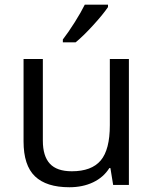

<svg xmlns="http://www.w3.org/2000/svg" viewBox="-20 -786 654 816"><path d="M162.1 -535.2V-188Q162.1 -122.6 191.9 -90.3Q221.7 -58.1 285.2 -58.1Q369.1 -58.1 408 -104Q446.8 -149.9 446.8 -253.9V-535.2H527.8V0H460.9L449.2 -71.8H444.8Q419.9 -32.2 375.7 -11.2Q331.5 9.8 274.9 9.8Q177.2 9.8 128.7 -36.6Q80.1 -83 80.1 -185.1V-535.2ZM247.1 -618.2Q270.5 -648.4 297.6 -691.4Q324.7 -734.4 340.3 -766.1H439V-755.9Q417.5 -724.1 375 -677.7Q332.5 -631.3 301.3 -606H247.1Z"/></svg>

Font: f3_58770 
Style: Regular
Weight: 400
Foundry: Ascender Corporation
Version: Version 1.10